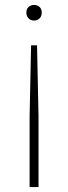

<svg xmlns="http://www.w3.org/2000/svg" viewBox="-20 -565 274 775"><path d="M117.5 -545Q131 -545 139.8 -536.8Q148.5 -528.5 148.5 -514Q148.5 -500 139.8 -491Q131 -482 117.5 -482Q104 -482 95.2 -491Q86.5 -500 86.5 -514Q86.5 -528.5 95.2 -536.8Q104 -545 117.5 -545ZM105.5 -382H129.5L135.5 -95V190H99.5V-95Z"/></svg>

Font: Encode Sans SmExp Th
Style: Regular
Weight: 100
Width: 6
Designer: Multiple Designers
Foundry: Impallari Type
Version: Version 3.002; ttfautohint (v1.8.3) -l 8 -r 50 -G 200 -x 14 